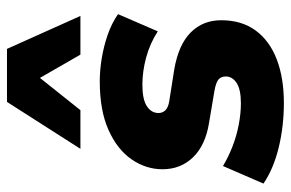

<svg xmlns="http://www.w3.org/2000/svg" viewBox="-158 -644 813 536"><g transform="rotate(-90 248.0 -375.5)"><path d="M229 11Q164 11 104.5 -3.5Q45 -18 4 -46L53 -159Q78 -144 107.5 -132.5Q137 -121 168.5 -115Q200 -109 228 -109Q267 -109 285 -121Q303 -133 303 -151Q303 -165 294 -172Q285 -179 262 -183L173 -198Q111 -208 77.5 -242.5Q44 -277 44 -328Q44 -374 71.5 -414Q99 -454 153.5 -478.5Q208 -503 290 -503Q320 -503 353.5 -497.5Q387 -492 419 -481Q451 -470 477 -452L429 -341Q395 -363 356 -373.5Q317 -384 280 -384Q239 -384 220 -371.5Q201 -359 201 -339Q201 -328 208.5 -320Q216 -312 234 -309L323 -295Q392 -283 426 -249Q460 -215 460 -164Q460 -107 431.5 -68Q403 -29 351 -9Q299 11 229 11ZM101 -557 232 -762H380L472 -557H364L299 -670L209 -557Z"/></g></svg>

Font: Nunito Sans 12pt Black
Style: Italic
Weight: 900
Italic angle: -9°
Designer: Vernon Adams
Foundry: Vernon Adams
Version: Version 3.101;gftools[0.9.27]